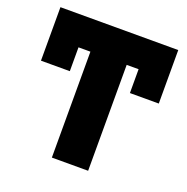

<svg xmlns="http://www.w3.org/2000/svg" viewBox="-129 -847 941 968"><g transform="rotate(20 341.0 -363.5)"><path d="M664.8 -727.3V-440.3H509.9V-568.2H446V0H251.4V-568.2H187.5V-440.3H32.7V-727.3Z"/></g></svg>

Font: Karasuma Gothic
Style: Black
Weight: 900
Designer: Rasmus Andersson / Ryoko Nishizuka
Foundry: Genbu
Version: Version 1.00